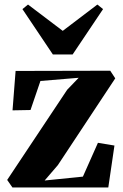

<svg xmlns="http://www.w3.org/2000/svg" viewBox="-20 -823 540 843"><path d="M325.5 -481.5 157.5 -467.5 114 -340 35 -338.5 48.5 -511.5 464 -512.5 486 -479 234 -98 176 -30.5 344 -47.5 410 -196 482.5 -184 455.5 0H34.5L11.5 -33L275 -429ZM212 -584 78.5 -783 103 -803 255.5 -687.5 407.5 -803 432.5 -783 299 -584Z"/></svg>

Font: Merriweather 120pt ExtraBold
Style: Regular
Weight: 800
Version: Version 2.100